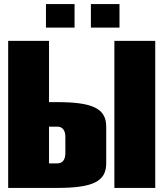

<svg xmlns="http://www.w3.org/2000/svg" viewBox="-20 -920 800 940"><path d="M205 -785H345V-900H205ZM425 -785H565V-900H425ZM540 -720V0H740V-720ZM220 -120V-300H260C286 -300 300 -282 300 -250V-170C300 -138 286 -120 260 -120ZM20 0H260C435 0 500 -32 500 -120V-300C500 -388 435 -420 260 -420H220V-720H20Z"/></svg>

Font: MikodacsPCS
Style: Regular
Weight: 900
Designer: gluk (gluksza@wp.pl)
Foundry: gluk (gluksza@wp.pl)
Version: Version 0.27